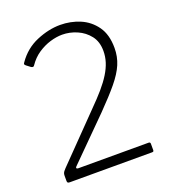

<svg xmlns="http://www.w3.org/2000/svg" viewBox="-137 -854 851 955"><g transform="rotate(-20 288.5 -376.0)"><path d="M299 -306Q338 -345 366 -377.5Q394 -410 412.5 -440Q431 -470 440 -498.5Q449 -527 449 -557Q449 -606 424 -638Q399 -670 361 -686.5Q323 -703 283 -703Q253 -703 219.5 -693Q186 -683 154.5 -662Q123 -641 100 -607Q98 -603 93.5 -602Q89 -601 83 -605L62 -621Q56 -626 55.5 -629.5Q55 -633 60 -639Q101 -698 165 -725Q229 -752 290 -752Q345 -752 394 -731.5Q443 -711 474.5 -667Q506 -623 506 -552Q506 -506 489 -466Q472 -426 434.5 -380.5Q397 -335 336 -273L126 -63Q121 -58 123 -54.5Q125 -51 132 -51H504Q513 -51 513 -42V-9Q513 -5 511.5 -2.5Q510 0 504 0H68Q61 0 58 -2.5Q55 -5 55 -13V-38Q55 -46 56.5 -51Q58 -56 62 -61.5Q66 -67 72 -73Z"/></g></svg>

Font: Libre Franklin ExtraLight
Style: Regular
Weight: 250
Designer: Pablo Impallari, Rodrigo Fuenzalida, Nhung Nguyen
Foundry: Impallari Type
Version: Version 3.000